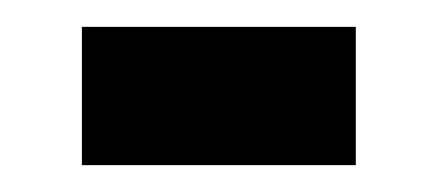

<svg xmlns="http://www.w3.org/2000/svg" viewBox="-20 -401 320 143"><path d="M41 -381H245V-278H41Z"/></svg>

Font: Khand Semibold
Style: Regular
Weight: 600
Designer: Devanagari: Sanchit Sawaria, Jyotish Sonowal; Latin: Satya Rajpurohit
Foundry: Indian Type Foundry
Version: Version 1.100;PS 1.0;hotconv 1.0.78;makeotf.lib2.5.61930; tt